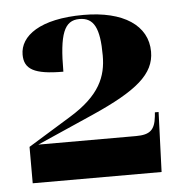

<svg xmlns="http://www.w3.org/2000/svg" viewBox="-40 -864 490 515"><g transform="rotate(-5 205.0 -606.0)"><path d="M28 -387H375L381 -548H371L370 -537C366 -501 353 -489 315 -489H52L204 -556C326 -610 375 -651 375 -711C375 -782 310 -825 203 -825C85 -825 31 -783 31 -733C31 -694 57 -678 136 -678C136 -779 150 -815 191 -815C230 -815 245 -786 245 -712C245 -656 226 -606 142 -555L28 -485Z"/></g></svg>

Font: Noto Serif Display Black
Style: Regular
Weight: 900
Designer: Monotype Design Team
Foundry: Monotype Imaging Inc.
Version: Version 2.009